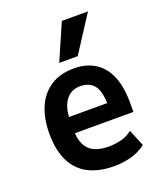

<svg xmlns="http://www.w3.org/2000/svg" viewBox="-140 -843 804 946"><g transform="rotate(-20 262.0 -370.5)"><path d="M297 10Q216 10 160.5 -19Q105 -48 77 -106Q49 -164 49 -250Q49 -328 74 -386.5Q99 -445 149 -478Q199 -511 272 -511Q336 -511 382 -482Q428 -453 451.5 -397Q475 -341 475 -259V-209H149V-294H382L369 -274Q369 -357 343.5 -387.5Q318 -418 271 -418Q241 -418 218 -403Q195 -388 181 -355.5Q167 -323 167 -267V-232Q167 -180 182.5 -149Q198 -118 228 -104Q258 -90 304 -90Q335 -90 368 -98Q401 -106 427 -127L463 -40Q424 -11 381.5 -0.5Q339 10 297 10ZM214 -561 297 -751H434L311 -561Z"/></g></svg>

Font: Nunito Sans 7pt Condensed
Style: Bold
Weight: 700
Width: 3
Designer: Vernon Adams
Foundry: Vernon Adams
Version: Version 3.101;gftools[0.9.27]